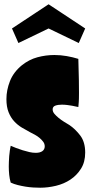

<svg xmlns="http://www.w3.org/2000/svg" viewBox="-20 -866 423 897"><path d="M82 -561Q116 -588 155 -598.5Q194 -609 234 -609Q263 -609 291.5 -604Q320 -599 346 -591Q348 -530 348.5 -491.5Q349 -453 349 -432Q349 -402 348 -389.5Q347 -377 346 -366Q344 -366 336 -368Q328 -370 317 -372Q306 -374 293.5 -375.5Q281 -377 269 -377Q251 -377 238.5 -372.5Q226 -368 226 -355Q226 -344 234 -334.5Q242 -325 253.5 -315.5Q265 -306 278.5 -297.5Q292 -289 304 -282Q331 -264 354.5 -233.5Q378 -203 378 -153Q378 -109 358.5 -78Q339 -47 309 -27Q279 -7 241.5 2Q204 11 168 11Q154 11 136 10Q118 9 99.5 6Q81 3 63 -1.5Q45 -6 30 -13Q25 -30 23 -49.5Q21 -69 21 -88Q21 -97 21.5 -110Q22 -123 23 -136.5Q24 -150 26 -163Q28 -176 30 -185Q41 -180 55.5 -174.5Q70 -169 86 -164Q102 -159 117.5 -155.5Q133 -152 147 -152Q167 -152 178 -160Q189 -168 189 -182Q189 -194 182 -203.5Q175 -213 165 -221.5Q155 -230 143 -236.5Q131 -243 121 -248Q102 -258 82 -270Q62 -282 46 -299.5Q30 -317 20 -342Q10 -367 10 -403Q10 -445 26.5 -487Q43 -529 82 -561ZM207 -846 378 -733 348 -665 207 -733 66 -665 36 -733Z"/></svg>

Font: Ranchers
Style: Regular
Weight: 400
Designer: Pablo Impallari, Brenda Gallo
Foundry: Pablo Impallari, Brenda Gallo
Version: Version 1.000; ttfautohint (v0.8) -G 200 -r 50